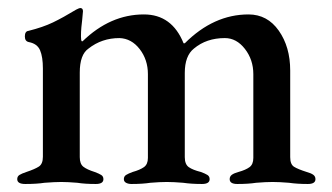

<svg xmlns="http://www.w3.org/2000/svg" viewBox="-20 -456 828 479"><path d="M23 -9Q23 -16 28.5 -19.5Q34 -23 46 -27Q67 -34 77 -40.5Q87 -47 87 -65V-285Q87 -314 80 -330.5Q73 -347 52 -351Q42 -353 42 -365Q42 -378 51 -379Q87 -388 112 -400Q137 -412 170 -432Q178 -436 180 -436Q187 -436 187 -428L185 -406Q184 -399 183 -388Q182 -377 182 -365Q182 -355 184 -353H186Q255 -420 339 -420Q409 -420 438 -348H441Q513 -420 600 -420Q647 -420 675.5 -379.5Q704 -339 704 -280V-64Q704 -46 713.5 -40Q723 -34 745 -27Q756 -24 761.5 -20Q767 -16 767 -9Q767 3 748 3Q721 3 701 0Q677 -2 660 -2Q643 -2 619 0Q600 3 572 3Q553 3 553 -9Q553 -16 558.5 -20Q564 -24 575 -27Q593 -32 602.5 -39Q612 -46 612 -62V-271Q612 -307 591 -334Q570 -361 541 -361Q495 -361 464 -335Q441 -317 441 -274V-64Q441 -46 451 -39Q461 -32 481 -27Q492 -23 497.5 -19.5Q503 -16 503 -9Q503 3 484 3Q457 3 437 0Q413 -2 396 -2Q379 -2 355 0Q336 3 308 3Q300 3 294.5 0Q289 -3 289 -9Q289 -16 294.5 -19.5Q300 -23 311 -27Q329 -32 339 -39Q349 -46 349 -62V-271Q349 -307 328.5 -333.5Q308 -360 278 -361Q234 -361 201 -335Q179 -320 179 -275V-64Q179 -47 188 -40Q197 -33 216 -27Q227 -23 232.5 -19.5Q238 -16 238 -9Q238 3 219 3Q191 3 173 0Q149 -2 133 -2Q117 -2 91 0Q72 3 43 3Q23 3 23 -9Z"/></svg>

Font: EB Garamond Medium
Style: Regular
Weight: 500
Designer: Georg Duffner and Octavio Pardo
Foundry: Georg Duffner
Version: Version 1.000